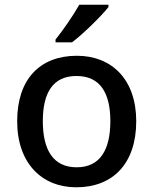

<svg xmlns="http://www.w3.org/2000/svg" viewBox="-20 -786 651 816"><path d="M441 -766H317C292 -721 246 -655 216 -618V-606H286C334 -642 412 -719 441 -756ZM559 -271C559 -449 454 -549 307 -549C149 -549 53 -449 53 -271C53 -91 159 10 304 10C460 10 559 -91 559 -271ZM162 -271C162 -392 205 -463 305 -463C405 -463 449 -392 449 -271C449 -149 405 -75 306 -75C206 -75 162 -149 162 -271Z"/></svg>

Font: Noto Sans Cherokee Medium
Style: Regular
Weight: 500
Designer: Monotype Design Team
Foundry: Monotype Imaging Inc.
Version: Version 2.001